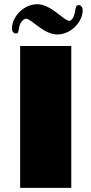

<svg xmlns="http://www.w3.org/2000/svg" viewBox="-20 -915 445 935"><path d="M78.1 0H327.1V-690.9H78.1ZM57.1 -752C69.3 -752 69.3 -758.3 73.2 -782.7C77.6 -805.7 94.2 -823.7 106.9 -823.7C133.3 -823.7 191.9 -747.1 258.8 -747.1C326.7 -747.1 382.8 -809.6 382.8 -865.7C382.8 -878.9 374 -890.1 363.8 -890.1C352.1 -890.1 349.1 -883.3 345.2 -858.4C340.8 -831.1 328.6 -813.5 317.4 -813.5C291.5 -813.5 228.5 -894.5 162.1 -894.5C93.8 -894.5 38.1 -832 38.1 -775.9C38.1 -761.7 46.9 -752 57.1 -752Z"/></svg>

Font: Limelight
Style: Regular
Weight: 400
Designer: Nicole Fally
Foundry: Nicole Fally
Version: Version 1.002